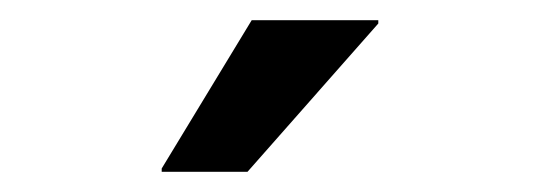

<svg xmlns="http://www.w3.org/2000/svg" viewBox="-20 -736 540 192"><path d="M141.7 -564.2V-567.5L231.7 -715.8H358.3V-712.5L227.5 -564.2Z"/></svg>

Font: Funnel Sans Medium
Style: Regular
Weight: 500
Version: Version 1.000; Beta; Release 5; Build 24; ttfautohint (v1.8.